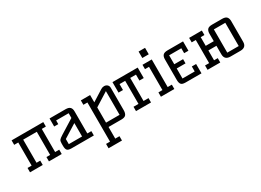

<svg xmlns="http://www.w3.org/2000/svg" viewBox="-27 -1517 3536 2603"><g transform="rotate(-30 1741.0 -216.0)"><path d="M341 0V-68H399V-430H186V-68H244V0H45V-68H109V-430H45V-500H541V-430H477V-68H541V0Z M981 -68H1044V0H696Q645 0 628 -19Q611 -38 611 -88V-125Q611 -161 622.5 -177Q634 -193 679 -221L899 -358V-432H703V-374H639V-500H889Q938 -500 959.5 -478.5Q981 -457 981 -414ZM899 -68V-278L691 -148V-68Z M1274 -306V-68H1486V-439ZM1130 250V182H1192V-431H1129V-500H1274V-386L1447 -495Q1471 -510 1497 -510Q1526 -510 1546 -492.5Q1566 -475 1566 -445V-94Q1566 -48 1547 -24Q1528 0 1476 0H1274V182H1340V250Z M1704 0V-68H1782V-429H1694V-336H1624V-500H2019V-336H1951V-429H1861V-68H1939V0Z M2239 -500V-68H2304V0H2094V-68H2157V-432H2094V-500ZM2138 -581V-682H2239V-581Z M2471 -225V-68H2662V-146H2729V0H2479Q2427 0 2410.5 -22.5Q2394 -45 2394 -88V-411Q2394 -456 2414.5 -478Q2435 -500 2488 -500H2729V-354H2662V-431H2471V-291H2609V-225Z M3339 0H3184Q3091 0 3091 -89V-222H2965V-68H3023V0H2824V-68H2888V-430H2824V-500H3023V-430H2965V-294H3091V-411Q3091 -455 3111 -477.5Q3131 -500 3184 -500H3339Q3391 -500 3411.5 -477Q3432 -454 3432 -411V-89Q3432 0 3339 0ZM3172 -432V-68H3351V-432Z"/></g></svg>

Font: Kelly Slab
Style: Regular
Weight: 400
Designer: Denis Masharov
Foundry: Denis Masharov
Version: Version 1.001